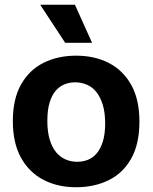

<svg xmlns="http://www.w3.org/2000/svg" viewBox="-20 -773 641 807"><path d="M300 14Q222 14 162 -17.5Q102 -49 68 -110.5Q34 -172 34 -264Q34 -357 68.5 -418Q103 -479 163 -509Q223 -539 300 -539Q378 -539 438 -508Q498 -477 532 -415.5Q566 -354 566 -262Q566 -168 531.5 -106.5Q497 -45 436.5 -15.5Q376 14 300 14ZM304 -93Q329 -93 350 -101.5Q371 -110 387 -129Q403 -148 412.5 -179Q422 -210 422 -254Q422 -301 411.5 -334Q401 -367 384 -387.5Q367 -408 344 -417.5Q321 -427 296 -427Q272 -427 251 -418.5Q230 -410 214 -391.5Q198 -373 188.5 -342Q179 -311 179 -265Q179 -219 189 -186Q199 -153 216.5 -132.5Q234 -112 256.5 -102.5Q279 -93 304 -93ZM254 -593 149 -753H295L367 -593Z"/></svg>

Font: Bricolage Grotesque 18pt
Style: Bold
Weight: 700
Designer: Mathieu Triay
Foundry: Atelier Triay
Version: Version 1.000;gftools[0.9.30]